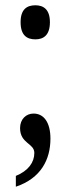

<svg xmlns="http://www.w3.org/2000/svg" viewBox="-20 -553 267 727"><path d="M114 -404C144 -404 169 -419 169 -469C169 -518 144 -533 114 -533C82 -533 58 -518 58 -469C58 -419 82 -404 114 -404ZM40 154C135 122 171 51 171 -28C171 -88 147 -123 107 -123C79 -123 56 -102 56 -68C56 -9 110 -11 110 26C110 62 87 94 40 113Z"/></svg>

Font: Noto Serif Khmer ExtraCondensed Medium
Style: Regular
Weight: 500
Width: 2
Designer: Danh Hong and the Monotype Design Team
Foundry: Monotype Imaging Inc.
Version: Version 2.004